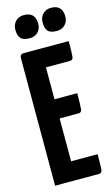

<svg xmlns="http://www.w3.org/2000/svg" viewBox="-134 -938 575 987"><g transform="rotate(-15 153.0 -444.5)"><path d="M101 -766Q67 -766 53.5 -781Q40 -796 40 -827Q40 -853 56.5 -871Q73 -889 101 -889Q162 -889 162 -827Q162 -801 145.5 -783.5Q129 -766 101 -766ZM245 -766Q211 -766 198 -781Q185 -796 185 -827Q185 -853 201.5 -871Q218 -889 245 -889Q306 -889 306 -827Q306 -801 289.5 -783.5Q273 -766 245 -766ZM270 -600H142V-430H263Q263 -362 260.5 -345Q258 -328 244 -328H142V-100H283Q283 -28 280.5 -14Q278 0 263 0H30V-680Q31 -700 50 -700H290Q290 -630 287.5 -615Q285 -600 270 -600Z"/></g></svg>

Font: Yanone Kaffeesatz Bold
Style: Regular
Weight: 700
Designer: Yanone (Cyrillic: Daniel Pouzeot)
Foundry: Yanone
Version: Version 1.003;PS 001.003;hotconv 1.0.88;makeotf.lib2.5.64775